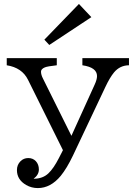

<svg xmlns="http://www.w3.org/2000/svg" viewBox="-20 -835 680 974"><path d="M380.4 -814.9 443.4 -748 230 -606.9 205.1 -633.8ZM14.2 -540H268.1V-503.9Q219.7 -498.5 207.5 -493.2Q188 -484.9 188 -471.7Q188 -455.6 198.2 -436L342.3 -146L460 -405.3Q472.2 -431.6 472.2 -449.2Q472.2 -493.2 397.9 -503.9V-540H634.3V-503.9Q588.4 -503.4 558.6 -467.8Q537.1 -441.9 514.2 -393.1L350.1 -45.9Q318.8 19.5 288.1 57.1Q236.8 119.1 171.9 119.1Q139.6 119.1 112.8 103.5Q65.9 76.7 65.9 27.8Q65.9 1 84 -17.1Q100.1 -33.2 123.5 -33.2Q147 -33.2 162.1 -17.1Q177.2 -0.5 177.2 24.9Q177.2 51.8 150.4 71.8Q197.3 71.8 226.1 43.9Q252 19 278.3 -32.2L299.3 -73.2L122.1 -430.2Q91.8 -491.7 14.2 -503.9Z"/></svg>

Font: BIZ UDPMincho
Style: Regular
Weight: 400
Designer: TypeBank Co., Ltd.
Foundry: Morisawa Inc.
Version: Version 1.06